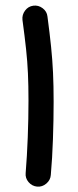

<svg xmlns="http://www.w3.org/2000/svg" viewBox="-20 -636 283 701"><path d="M62 -563.5Q60.1 -582 71.5 -597.4Q83 -612.8 101.6 -615.2Q120.1 -617.7 135.7 -606Q151.4 -594.2 153.3 -575.7Q161.6 -513.2 166.5 -465.3Q171.4 -417.5 173.6 -370.6Q175.8 -323.7 175.8 -264.2Q175.8 -197.8 173.3 -127.7Q170.9 -57.6 165.5 2.9Q164.1 21.5 149.2 34.2Q134.3 46.9 115.7 45.4Q96.7 43.5 84.2 28.8Q71.8 14.2 73.7 -4.4Q78.6 -64.5 81.3 -134Q84 -203.6 84 -268.6Q84 -324.7 82 -367.9Q80.1 -411.1 75.2 -456.5Q70.3 -502 62 -563.5Z"/></svg>

Font: Mikhak-DS1-FD Medium
Style: Regular
Weight: 500
Designer: Amin Abedi
Version: Version 3.2